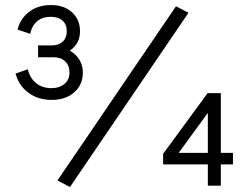

<svg xmlns="http://www.w3.org/2000/svg" viewBox="-20 -734 991 765"><path d="M131.8 -553.2H188Q214.4 -553.2 230.2 -568.4Q246.1 -583.5 246.1 -609.9Q246.1 -636.7 229.2 -651.9Q212.4 -667 182.1 -667Q148.9 -667 127.9 -649.2Q106.9 -631.3 100.1 -599.1L49.8 -616.2Q62 -661.6 97.2 -687.7Q132.3 -713.9 183.1 -713.9Q235.4 -713.9 267.1 -684.8Q298.8 -655.8 298.8 -609.9Q298.8 -559.1 257.8 -532.2Q282.2 -519 296.1 -496.3Q310.1 -473.6 310.1 -444.8Q310.1 -396.5 275.9 -366.2Q241.7 -335.9 186 -335.9Q132.3 -335.9 93.5 -364.3Q54.7 -392.6 42 -440.9L90.8 -458Q99.1 -422.9 123.8 -402.8Q148.4 -382.8 185.1 -382.8Q216.8 -382.8 236.8 -399.7Q256.8 -416.5 256.8 -444.8Q256.8 -473.1 239.7 -489.5Q222.7 -505.9 193.8 -505.9H131.8ZM209 -15.1 681.2 -709 731 -683.1 258.8 11.2ZM808.1 -79.1H629.9V-121.1L807.1 -362.8H859.9V-125H908.2V-79.1H859.9V5.9H808.1ZM808.1 -284.2 691.9 -125H808.1Z"/></svg>

Font: LT Superior
Style: Regular
Weight: 400
Designer: Daniel Lyons
Foundry: LyonsType
Version: Version 1.000